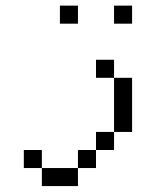

<svg xmlns="http://www.w3.org/2000/svg" viewBox="-20 -582 540 665"><path d="M250 -500V-562.5H187.5V-500ZM437.5 -500V-562.5H375V-500ZM125 0V62.5H250V0ZM125 0V-62.5H62.5V0ZM250 0H312.5V-62.5H250ZM312.5 -62.5H375V-125H312.5ZM375 -125H437.5V-312.5H375ZM375 -312.5V-375H312.5V-312.5Z"/></svg>

Font: UnifontExMono
Style: Regular
Weight: 500
Version: Version 15.0.06